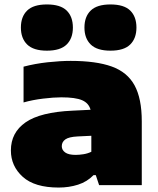

<svg xmlns="http://www.w3.org/2000/svg" viewBox="-20 -833 712 864"><path d="M244 11Q136 11 82.5 -37.2Q29 -85.5 29 -156Q29 -236.5 95.2 -282.5Q161.5 -328.5 306 -335L387.5 -339Q379.5 -369 349.5 -382Q319.5 -395 256 -395Q221 -395 173.8 -389.2Q126.5 -383.5 86 -372V-533Q137 -546.5 194.2 -552.8Q251.5 -559 298 -559Q412 -559 482.5 -533.8Q553 -508.5 585.5 -449Q618 -389.5 618 -287V0H426L411 -45H401Q372 -15 331.2 -2Q290.5 11 244 11ZM258 -175Q258 -158 273.2 -147Q288.5 -136 320 -136Q336.5 -136 355.5 -139Q374.5 -142 391 -150V-222L329 -219Q289.5 -217 273.8 -205.5Q258 -194 258 -175ZM477 -605Q416.5 -605 388.2 -632.8Q360 -660.5 360 -709Q360 -758 388.2 -785.5Q416.5 -813 477 -813Q538 -813 566 -785.5Q594 -758 594 -709Q594 -660.5 566 -632.8Q538 -605 477 -605ZM191 -605Q130.5 -605 102.2 -632.8Q74 -660.5 74 -709Q74 -758 102.2 -785.5Q130.5 -813 191 -813Q252 -813 280 -785.5Q308 -758 308 -709Q308 -660.5 280 -632.8Q252 -605 191 -605Z"/></svg>

Font: Encode Sans Expanded Expanded Black
Style: Regular
Weight: 900
Width: 7
Designer: Multiple Designers
Foundry: Impallari Type
Version: Version 3.000; ttfautohint (v1.8.3) -l 8 -r 50 -G 200 -x 14 